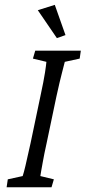

<svg xmlns="http://www.w3.org/2000/svg" viewBox="-20 -786 359 806"><path d="M7.8 0 12.7 -33.2 75.2 -46.9Q80.1 -61.5 86.9 -90.3Q93.8 -119.1 108.4 -185.5L149.4 -380.9Q164.1 -449.2 168.9 -481.4Q173.8 -513.7 174.8 -526.4L118.2 -540L127.9 -573.2H319.3L314.5 -540L252 -526.4Q249 -513.7 240.2 -480.5Q231.4 -447.3 216.8 -380.9L175.8 -185.5Q165 -136.7 160.2 -108.9Q155.3 -81.1 152.8 -67.9Q150.4 -54.7 149.4 -46.9L206.1 -33.2L196.3 0ZM218.8 -626 138.7 -743.2 210 -765.6 254.9 -638.7Z"/></svg>

Font: Crimson Pro Light
Style: Italic
Weight: 300
Italic angle: -12°
Designer: Jacques Le Bailly
Foundry: Baron von Fonthausen
Version: Version 1.003